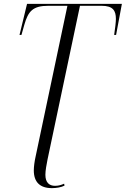

<svg xmlns="http://www.w3.org/2000/svg" viewBox="-20 -734 651 994"><path d="M249 240C270 240 297 236 314 227L312 217C298 223 285 228 265 228C235 228 215 211 215 171C215 148 221 118 226 92L394 -704H506C565 -704 580 -679 580 -636C580 -620 576 -586 571 -553H581L611 -714H120L81 -553H91L106 -606C126 -676 150 -704 230 -704H329L164 78C159 100 155 129 155 148C155 208 186 240 249 240Z"/></svg>

Font: Noto Serif Display SemiCondensed Light
Style: Italic
Weight: 300
Width: 4
Italic angle: -12°
Designer: Monotype Design Team
Foundry: Monotype Imaging Inc.
Version: Version 2.009